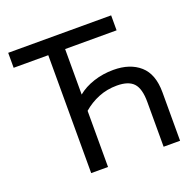

<svg xmlns="http://www.w3.org/2000/svg" viewBox="-125 -837 968 964"><g transform="rotate(-20 358.5 -355.0)"><path d="M589 -239Q589 -310 562 -339.5Q535 -369 473 -369Q420 -369 374.5 -350.5Q329 -332 292 -300V0H202V-630H17V-710H567V-630H292V-387Q327 -416 377 -432.5Q427 -449 483 -449Q572 -449 624.5 -402.5Q677 -356 677 -259V0H589Z"/></g></svg>

Font: IngvarSans
Style: Regular
Weight: 500
Version: Version 3.000